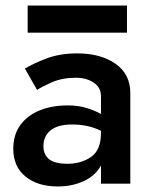

<svg xmlns="http://www.w3.org/2000/svg" viewBox="-20 -664 549 694"><path d="M80 -546V-644H439V-546ZM114 -339 70 -416Q101 -435 149 -453Q197 -471 259 -471Q344 -471 397.5 -433.5Q451 -396 451 -328V0H345V-66Q325 -29 283 -9.5Q241 10 189 10Q116 10 72 -26Q28 -62 28 -126Q28 -177 53.5 -212Q79 -247 123.5 -265Q168 -283 225 -283Q263 -283 293.5 -273.5Q324 -264 345 -252V-316Q345 -348 318.5 -365.5Q292 -383 254 -383Q205 -383 167.5 -366.5Q130 -350 114 -339ZM137 -136Q137 -72 222 -72Q274 -72 309.5 -97Q345 -122 345 -183V-191Q300 -214 241 -214Q189 -214 163 -193Q137 -172 137 -136Z"/></svg>

Font: Jost* Medium
Style: Regular
Weight: 500
Version: Version 3.7